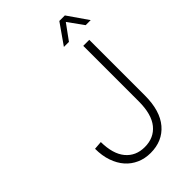

<svg xmlns="http://www.w3.org/2000/svg" viewBox="-271 -1013 1129 1129"><g transform="rotate(-45 293.5 -448.5)"><path d="M284 16Q237 16 197.5 -1.5Q158 -19 130 -51Q102 -83 86 -129Q70 -175 70 -233L122 -237Q123 -137 166.5 -85Q210 -33 284 -33Q361 -33 405 -87Q449 -141 449 -248V-710H499V-248Q499 -120 441 -52Q383 16 284 16ZM364 -786 453 -913H499L587 -786H545L476 -882L406 -786Z"/></g></svg>

Font: Geist ExtLt
Style: Regular
Weight: 400
Designer: Basement.studio, Andrés Briganti, Mateo Zaragoza
Foundry: Basement.studio, Vercel, Andrés Briganti, Guido Ferreyra, Mateo Zaragoza
Version: Version 1.401